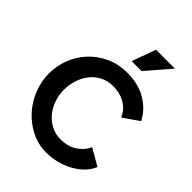

<svg xmlns="http://www.w3.org/2000/svg" viewBox="-264 -1077 1214 1214"><g transform="rotate(45 343.0 -469.5)"><path d="M31 -361Q31 -426 54.5 -489Q78 -552 123 -602Q168 -652 233.5 -683Q299 -714 380 -714Q479 -714 550.5 -671.5Q622 -629 657 -559L551 -486Q538 -517 518 -537Q498 -557 474.5 -569Q451 -581 426 -586Q401 -591 376 -591Q325 -591 286.5 -570Q248 -549 222.5 -515.5Q197 -482 184 -440Q171 -398 171 -355Q171 -309 186 -265.5Q201 -222 228.5 -189Q256 -156 294.5 -136.5Q333 -117 379 -117Q403 -117 429 -122.5Q455 -128 478.5 -141.5Q502 -155 522 -175.5Q542 -196 554 -224L667 -159Q651 -120 619.5 -89Q588 -58 548 -37Q508 -16 463 -5Q418 6 375 6Q300 6 237 -26Q174 -58 128 -109.5Q82 -161 56.5 -227Q31 -293 31 -361ZM435 -785H346L404 -945H573Z"/></g></svg>

Font: Rising Sun
Style: Bold
Weight: 700
Designer: Matt McInerney, Pablo Impallari, Rodrigo Fuenzalida (Raleway font), Stephen Hutchings (Greek), Cristiano Sobral (main ch
Foundry: The Rising Sun Project Authors
Version: Version 4.327; ttfautohint (v1.8.4.7-5d5b-dirty)